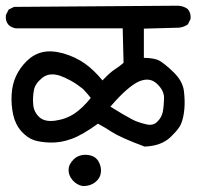

<svg xmlns="http://www.w3.org/2000/svg" viewBox="-25 -584 671 655"><path d="M257.8 50.8Q237.3 47.4 222.7 30.8Q208 13.7 209 -5.9Q209.5 -15.6 214.1 -24.4Q218.8 -33.2 227.5 -41.5Q245.1 -57.6 272 -55.7Q299.3 -53.2 310.5 -34.2Q321.3 -16.1 319.3 3.9Q316.9 24.4 299.8 37.6Q283.2 50.8 258.8 50.8H258.3ZM466.8 -84.5Q426.3 -99.6 399.2 -111.8Q372.1 -124 357.4 -133.3Q332 -149.9 309.1 -162.1Q254.9 -122.6 218.3 -109.9Q199.2 -103 181.4 -100.1Q163.6 -97.2 146.5 -97.7Q112.3 -98.6 90.8 -106Q68.8 -113.3 48.3 -135.7Q27.8 -158.2 20 -192.4Q12.7 -226.1 14.6 -261.2Q16.6 -296.4 29.8 -324.7Q43 -353 66.4 -376Q89.8 -398.9 119.6 -406Q149.4 -413.1 190.9 -401.9Q231.9 -390.1 264.6 -367.2Q294.9 -345.7 324.7 -309.6Q349.6 -336.4 367.2 -347.7Q383.8 -358.4 396.5 -369.6L393.6 -487.3H30.3H29.8H29.3Q22.5 -488.3 16.1 -491.2Q9.8 -494.1 4.9 -498.5L4.4 -499Q-7.3 -511.7 -4.9 -531.7V-532.7L-4.4 -533.7L3.4 -549.3L4.4 -551.3L6.3 -552.2L22 -560.1L22.9 -560.5H24.4L580.1 -564.5Q586.4 -564.5 592.5 -563.2Q598.6 -562 604.2 -559.6Q609.9 -557.1 614.7 -553.7L615.2 -553.2L615.7 -552.7Q621.6 -545.9 623.8 -537.6Q626 -529.3 625 -520V-519L624.5 -518.1L616.7 -502.4L615.7 -501L614.7 -500Q597.7 -488.3 575.2 -489.3L465.8 -486.3V-386.7Q502 -386.2 519 -377Q527.8 -371.6 539.8 -362.1Q551.8 -352.5 566.9 -337.9Q574.7 -330.1 580.8 -322.5Q586.9 -314.9 591.3 -306.9Q595.7 -298.8 598.6 -290.3Q601.6 -281.7 602.5 -272.9Q606.4 -240.2 604 -212.9Q601.6 -185.1 594.2 -165.5Q591.8 -158.2 586.7 -150.4Q581.5 -142.6 574 -134Q566.4 -125.5 556.2 -115.7Q540.5 -101.1 518.6 -93Q496.6 -85 468.8 -84H467.8ZM424.8 -177.2Q430.2 -174.3 435.8 -171.9Q441.4 -169.4 447.3 -167.5Q453.1 -165.5 459.5 -163.6Q465.8 -161.6 472.7 -160.2Q497.1 -153.8 511.2 -168.5Q514.6 -171.9 517.3 -175Q520 -178.2 522 -181.6Q523.9 -185.1 525.6 -188.5Q527.3 -191.9 528.6 -195.6Q529.8 -199.2 530.3 -202.6Q534.2 -222.2 534.7 -250Q534.7 -262.7 528.6 -274.9Q522.5 -287.1 509.8 -298.8Q497.6 -310.1 482.7 -312Q467.8 -314 449.2 -306.2Q431.2 -298.3 406.5 -276.9Q381.8 -255.4 351.6 -220.2Q373.5 -206.5 391.8 -195.8Q410.2 -185.1 424.8 -177.2ZM257.8 -280.8Q236.3 -297.9 216.6 -308.8Q196.8 -319.8 178.2 -326.2Q160.6 -331.5 146.2 -329.8Q131.8 -328.1 119.6 -318.8Q107.4 -309.1 100.1 -298.6Q92.8 -288.1 90.8 -276.9Q85.9 -252.4 88.4 -226.1Q90.8 -201.2 109.4 -184.1Q118.7 -175.8 132.1 -172.9Q145.5 -169.9 163.6 -172.4Q201.2 -177.7 230 -197.3Q257.8 -216.3 284.7 -250Q281.7 -253.4 278.8 -257.1Q275.9 -260.7 273.2 -263.9Q270.5 -267.1 267.8 -270Q265.1 -272.9 262.7 -275.6Q260.3 -278.3 257.8 -280.8Z"/></svg>

Font: NaikaiFont
Style: SemiBold
Weight: 600
Version: Version 1.89